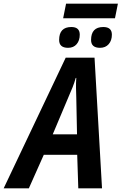

<svg xmlns="http://www.w3.org/2000/svg" viewBox="-81 -1032 666 1052"><path d="M549 -932 565 -1012H281L265 -932ZM532 -842Q532 -884 485 -884Q418 -884 418 -813Q418 -770 467 -770Q497 -770 514.5 -790Q532 -810 532 -842ZM356 -842Q356 -884 310 -884Q243 -884 243 -813Q243 -770 292 -770Q322 -770 339 -790Q356 -810 356 -842ZM294 -500Q307 -529 317 -554.5Q327 -580 334 -605H337Q335 -578 335.5 -550.5Q336 -523 337 -496L341 -296H208ZM77 0 159 -184H342L348 0H478L437 -716H279L-61 0Z"/></svg>

Font: Noto Sans UI SemiCondensed
Style: Bold Italic
Weight: 700
Width: 4
Designer: Monotype Design Team
Foundry: Monotype Imaging Inc.
Version: 1.001